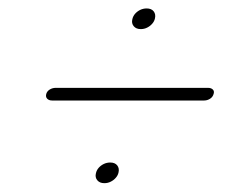

<svg xmlns="http://www.w3.org/2000/svg" viewBox="-20 -560 552 448"><path d="M308.4 -492.1Q297.6 -492.1 292 -498.9Q286.4 -505.7 288.8 -515.1Q290.3 -522.3 295.3 -528Q300.3 -533.6 307.3 -537Q314.4 -540.3 322.2 -540.3Q333.3 -540.3 338.6 -533.5Q343.9 -526.7 341.5 -516.8Q340 -510.1 335.1 -504.6Q330.3 -499 323.4 -495.6Q316.5 -492.1 308.4 -492.1ZM88 -341Q90 -347.5 96.2 -351.2Q102.5 -355 110 -355H465.5Q472.5 -355 476.5 -351.2Q480.5 -347.5 478.5 -341Q476.5 -333.5 470 -329.5Q463.5 -325.5 456.5 -325.5H101.5Q94 -325.5 90 -329.8Q86 -334 88 -341ZM223.4 -132.6Q212.6 -132.6 207 -139.4Q201.4 -146.2 203.8 -155.6Q205.3 -162.8 210.3 -168.5Q215.3 -174.1 222.3 -177.5Q229.4 -180.8 237.2 -180.8Q248.3 -180.8 253.6 -174Q258.9 -167.2 256.5 -157.3Q255 -150.6 250.1 -145.1Q245.3 -139.5 238.4 -136.1Q231.5 -132.6 223.4 -132.6Z"/></svg>

Font: Fraunces 72pt Soft Wonky ExtraLight
Style: Italic
Weight: 250
Italic angle: -16°
Version: Version 1.000;[b76b70a41]